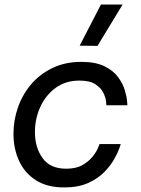

<svg xmlns="http://www.w3.org/2000/svg" viewBox="-20 -811 617 841"><path d="M407 -610 329 -611 422 -791H517ZM261 10Q186 10 136.5 -22Q87 -54 63 -107.5Q39 -161 39 -225Q39 -285 59 -341.5Q79 -398 117 -442.5Q155 -487 210.5 -513.5Q266 -540 336 -540Q398 -540 437 -521Q476 -502 497 -473.5Q518 -445 526.5 -416.5Q535 -388 536.5 -369Q538 -350 538 -350H446Q446 -350 444.5 -366.5Q443 -383 433 -404Q423 -425 398.5 -441.5Q374 -458 328 -458Q267 -458 223.5 -426Q180 -394 156.5 -342.5Q133 -291 133 -232Q133 -165 166.5 -118.5Q200 -72 270 -72Q314 -72 342 -88.5Q370 -105 386.5 -126Q403 -147 409.5 -163.5Q416 -180 416 -180H509Q509 -180 502.5 -161Q496 -142 480 -113.5Q464 -85 436 -56.5Q408 -28 365 -9Q322 10 261 10Z"/></svg>

Font: Be Vietnam Pro
Style: Italic
Weight: 400
Italic angle: -12°
Designer: Lam Bao, Tony Le, Vietanh Nguyen
Foundry: Yellow Type Foundry
Version: Version 1.002; ttfautohint (v1.8.3)